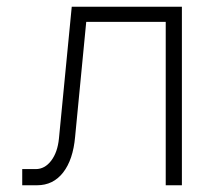

<svg xmlns="http://www.w3.org/2000/svg" viewBox="-20 -550 640 570"><path d="M46 0V-48H86Q113 -48 132 -73Q151 -98 155 -139L193 -530H520V0H472V-485H236L203 -144Q197 -76 167.5 -38Q138 0 90 0Z"/></svg>

Font: Geist Mono UltraLight
Style: Regular
Weight: 200
Monospace: yes
Designer: Basement.studio, Andrés Briganti, Mateo Zaragoza
Foundry: Basement.studio, Vercel, Andrés Briganti, Guido Ferreyra, Mateo Zaragoza
Version: Version 1.400; ttfautohint (v1.8.4.7-5d5b)